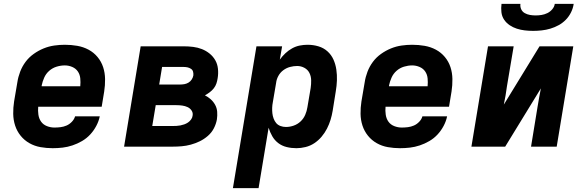

<svg xmlns="http://www.w3.org/2000/svg" viewBox="-20 -760 3040 995"><path d="M253 8Q221 8 190 2.5Q159 -3 132.5 -18Q106 -33 87 -56.5Q68 -80 58.5 -109Q49 -138 48.5 -170Q48 -202 53 -234L70 -334Q74 -361 84.5 -388.5Q95 -416 112.5 -439.5Q130 -463 154.5 -480.5Q179 -498 206 -509Q233 -520 261 -524Q289 -528 316 -528Q349 -528 380.5 -522.5Q412 -517 439 -502.5Q466 -488 485.5 -464.5Q505 -441 514.5 -412Q524 -383 524.5 -350.5Q525 -318 520 -286L507 -207H178Q176 -186 179 -165.5Q182 -145 193 -129.5Q204 -114 223 -106.5Q242 -99 262 -99Q278 -99 294 -101Q310 -103 325 -109.5Q340 -116 352.5 -129Q365 -142 369 -157H497Q492 -132 479 -107.5Q466 -83 447.5 -63Q429 -43 405 -29Q381 -15 355.5 -6.5Q330 2 304.5 5Q279 8 253 8ZM196 -313H396Q398 -334 396 -354Q394 -374 383.5 -389.5Q373 -405 354.5 -413Q336 -421 316 -421Q295 -421 273.5 -414.5Q252 -408 235 -393Q218 -378 209 -357.5Q200 -337 196 -317Z M623 0 709 -520H932Q957 -520 981 -517Q1005 -514 1026.5 -505.5Q1048 -497 1066 -482.5Q1084 -468 1095.5 -448Q1107 -428 1109.5 -403.5Q1112 -379 1108 -355Q1106 -341 1101.5 -327.5Q1097 -314 1088 -302.5Q1079 -291 1067 -282Q1055 -273 1042 -266Q1058 -258 1072 -245.5Q1086 -233 1095 -216.5Q1104 -200 1105.5 -180.5Q1107 -161 1104 -141Q1100 -118 1088.5 -95.5Q1077 -73 1057.5 -56Q1038 -39 1015.5 -28Q993 -17 969 -10.5Q945 -4 921.5 -2Q898 0 874 0ZM805 -322H914Q925 -322 936 -324Q947 -326 957 -332Q967 -338 973.5 -348Q980 -358 982 -369Q983 -379 980.5 -388.5Q978 -398 969.5 -403.5Q961 -409 951.5 -411Q942 -413 932 -413H820ZM769 -107H874Q884 -107 894.5 -107.5Q905 -108 915 -110Q925 -112 935 -115.5Q945 -119 954 -125Q963 -131 970 -140.5Q977 -150 978 -160Q981 -175 973 -187Q965 -199 952 -205Q939 -211 924 -213Q909 -215 894 -215H787Z M1187 215 1309 -520H1442L1430 -451Q1443 -469 1459 -484Q1475 -499 1494 -509.5Q1513 -520 1533.5 -524Q1554 -528 1574 -528Q1603 -528 1630 -520Q1657 -512 1677 -494Q1697 -476 1708 -451.5Q1719 -427 1723 -399.5Q1727 -372 1726 -343.5Q1725 -315 1720 -286L1704 -186Q1700 -162 1693 -139Q1686 -116 1674.5 -93.5Q1663 -71 1646.5 -51.5Q1630 -32 1609 -18Q1588 -4 1563.5 2Q1539 8 1516 8Q1490 8 1465.5 2Q1441 -4 1422 -18.5Q1403 -33 1391 -54Q1379 -75 1372 -98L1320 215ZM1462 -102Q1482 -102 1502 -109Q1522 -116 1537.5 -130.5Q1553 -145 1561.5 -164.5Q1570 -184 1573 -204L1590 -304Q1593 -324 1592.5 -344.5Q1592 -365 1583.5 -382Q1575 -399 1557.5 -408.5Q1540 -418 1520 -418Q1502 -418 1483 -413Q1464 -408 1448 -396Q1432 -384 1422.5 -366.5Q1413 -349 1411 -331L1394 -231Q1391 -216 1390.5 -201.5Q1390 -187 1391.5 -173Q1393 -159 1398 -145.5Q1403 -132 1411.5 -122Q1420 -112 1433.5 -107Q1447 -102 1462 -102Z M2053 8Q2021 8 1990 2.5Q1959 -3 1932.5 -18Q1906 -33 1887 -56.5Q1868 -80 1858.5 -109Q1849 -138 1848.5 -170Q1848 -202 1853 -234L1870 -334Q1874 -361 1884.5 -388.5Q1895 -416 1912.5 -439.5Q1930 -463 1954.5 -480.5Q1979 -498 2006 -509Q2033 -520 2061 -524Q2089 -528 2116 -528Q2149 -528 2180.5 -522.5Q2212 -517 2239 -502.5Q2266 -488 2285.5 -464.5Q2305 -441 2314.5 -412Q2324 -383 2324.5 -350.5Q2325 -318 2320 -286L2307 -207H1978Q1976 -186 1979 -165.5Q1982 -145 1993 -129.5Q2004 -114 2023 -106.5Q2042 -99 2062 -99Q2078 -99 2094 -101Q2110 -103 2125 -109.5Q2140 -116 2152.5 -129Q2165 -142 2169 -157H2297Q2292 -132 2279 -107.5Q2266 -83 2247.5 -63Q2229 -43 2205 -29Q2181 -15 2155.5 -6.5Q2130 2 2104.5 5Q2079 8 2053 8ZM1996 -313H2196Q2198 -334 2196 -354Q2194 -374 2183.5 -389.5Q2173 -405 2154.5 -413Q2136 -421 2116 -421Q2095 -421 2073.5 -414.5Q2052 -408 2035 -393Q2018 -378 2009 -357.5Q2000 -337 1996 -317Z M2423 0 2509 -520H2642L2607 -312Q2604 -289 2600 -265.5Q2596 -242 2591 -218L2776 -520H2951L2865 0H2732L2766 -208Q2770 -231 2774 -254.5Q2778 -278 2783 -302L2598 0ZM2743 -600Q2721 -600 2699.5 -602.5Q2678 -605 2658 -611.5Q2638 -618 2621 -629.5Q2604 -641 2592.5 -658Q2581 -675 2578.5 -696.5Q2576 -718 2579 -740H2677Q2675 -725 2681 -712Q2687 -699 2699.5 -692Q2712 -685 2726.5 -682.5Q2741 -680 2756 -680Q2771 -680 2786.5 -682.5Q2802 -685 2816.5 -692Q2831 -699 2842 -712Q2853 -725 2855 -740H2953Q2950 -718 2939.5 -696.5Q2929 -675 2912.5 -658Q2896 -641 2875 -629.5Q2854 -618 2832 -611.5Q2810 -605 2787.5 -602.5Q2765 -600 2743 -600Z"/></svg>

Font: Iosevka Aile Extrabold Oblique
Style: Regular
Weight: 800
Italic angle: -9°
Designer: Belleve Invis
Foundry: Belleve Invis
Version: Version 31.1.0; ttfautohint (v1.8.4)